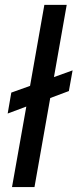

<svg xmlns="http://www.w3.org/2000/svg" viewBox="-20 -760 315 780"><path d="M28.8 0 86.9 -327.1 11.2 -298.8 25.9 -383.8 102.1 -411.1 160.2 -740.2H251L199.2 -446.8L274.9 -474.1L259.8 -390.1L184.1 -361.8L120.1 0Z"/></svg>

Font: SVN-Poppins
Style: Italic
Weight: 400
Italic angle: -10°
Designer: Ninad Kale (Devanagari), Jonny Pinhorn (Latin)
Foundry: Indian Type Foundry
Version: Version 3.002 2017